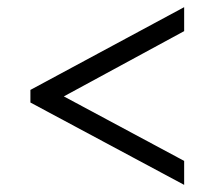

<svg xmlns="http://www.w3.org/2000/svg" viewBox="-20 -626 599 536"><path d="M64.9 -339.8V-375L494.1 -606V-539.1L158.2 -356.9L494.1 -176.8V-109.9Z"/></svg>

Font: Droid-TTFautohint Serif
Style: Regular
Weight: 400
Foundry: Ascender Corporation
Version: Version 1.00; ttfautohint (v1.00rc1.4-1a1c-dirty) -l 8 -r 50